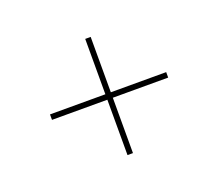

<svg xmlns="http://www.w3.org/2000/svg" viewBox="-70 -564 600 528"><g transform="rotate(-20 230.0 -300.0)"><path d="M222 -470H238V-130H222ZM60 -292V-308H400V-292Z"/></g></svg>

Font: Kalnia Thin Thin
Style: Regular
Weight: 250
Version: Version 1.105